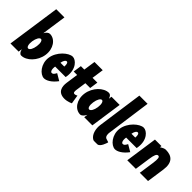

<svg xmlns="http://www.w3.org/2000/svg" viewBox="59 -1814 2918 2918"><g transform="rotate(45 1518.5 -355.0)"><path d="M534.5 -256C556.1 -406 468.7 -528 357.5 -528C328.3 -528 301 -505 277.4 -464L334.4 -860H158.3L34.4 0H209.4L217.7 -58H218.9C228.8 -16 249.7 15 279.2 15C390.5 15 512.9 -106 534.5 -256ZM346.5 -256C336.4 -186 309 -136 278.6 -136C249.5 -136 234.2 -186 244.3 -256C254.5 -327 285.5 -377 313.3 -377C341.6 -377 356.8 -327 346.5 -256Z M988.3 -232C990.2 -238 991.7 -249 992.8 -256C1018.7 -436 913 -528 846.6 -528C762.5 -528 619.6 -406 598 -256C576.6 -107 684.2 15 768.3 15C816.4 15 892 -22 964 -119L855.1 -183C830.3 -137 818.2 -126 794.1 -126C775.1 -126 751.2 -153 762.6 -232ZM778.8 -330C786.8 -377 806.4 -413 832.1 -413C854 -413 865.5 -384 861.1 -330Z M1108.7 -513H1034.7L1015.3 -378H1089.3L1060.9 -181C1047.8 -90 1066.7 15 1207.7 15C1276 15 1337.6 -17 1337.6 -17L1314.2 -160C1314.2 -160 1290.9 -144 1267.9 -144C1239.9 -144 1235.9 -167 1242.8 -215L1266.3 -378H1369.7L1389.1 -513H1285.7L1313.3 -704H1136.3Z M1368.4 -256C1346.8 -106 1434.3 15 1545.6 15C1575.1 15 1604.9 -16 1627 -58H1627.9L1619.5 0H1794.5L1868.4 -513H1692.6L1685.5 -464C1673.7 -505 1653 -528 1623.9 -528C1512.6 -528 1390 -406 1368.4 -256ZM1556.4 -256C1566.6 -327 1596.2 -377 1624.5 -377C1652.3 -377 1668.6 -327 1658.4 -256C1648.3 -186 1618.8 -136 1589.7 -136C1559.4 -136 1546.3 -186 1556.4 -256Z M1980 -825 1876.6 -90C1863.7 -4.6 1886.6 108.4 1963.9 147C1974.5 152.3 2018.5 150 2050.5 150C2108.4 149.7 2143.4 26 2143.4 26C2148.9 7 2154.7 13 2099.6 -4C2043.6 -13.7 2055.9 -99 2055.9 -99L2156.5 -825Z M2514.3 -232C2516.2 -238 2517.7 -249 2518.8 -256C2544.7 -436 2439 -528 2372.6 -528C2288.5 -528 2145.6 -406 2124 -256C2102.6 -107 2210.2 15 2294.3 15C2342.4 15 2418 -22 2490 -119L2381.1 -183C2356.3 -137 2344.2 -126 2320.1 -126C2301.1 -126 2277.2 -153 2288.6 -232ZM2304.8 -330C2312.8 -377 2332.4 -413 2358.1 -413C2380 -413 2391.5 -384 2387.1 -330Z M2728.9 0 2764.1 -244C2778.6 -345 2795.6 -384 2826.8 -384C2858.1 -384 2863.8 -345 2849.3 -244L2814.1 0H2991.1L3032.5 -287C3057.3 -459 2981.2 -528 2847.6 -528C2820.3 -528 2792.5 -514 2755.6 -491L2759.8 -520H2619.8L2544.9 0Z"/></g></svg>

Font: Blink
Style: Obl
Weight: 400
Designer: Mew Too
Foundry: Cannot Into Space Fonts
Version: Version 001.000